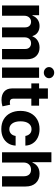

<svg xmlns="http://www.w3.org/2000/svg" viewBox="985 -1794 819 2829"><g transform="rotate(90 1394.5 -379.5)"><path d="M60.5 0V-545.9H204.1V-448.7H210.9Q228 -497.1 268.1 -524.9Q308.1 -552.7 363.3 -552.7Q419.4 -552.7 458.7 -524.7Q498 -496.6 510.7 -448.7H516.6Q533.7 -496.1 577.4 -524.4Q621.1 -552.7 681.2 -552.7Q757.3 -552.7 805.4 -504.4Q853.5 -456.1 853.5 -367.2V0H702.1V-336.9Q702.1 -382.8 678 -405.3Q653.8 -427.7 617.7 -427.7Q576.7 -427.7 553.5 -401.6Q530.3 -375.5 530.3 -333V0H383.3V-340.8Q383.3 -380.4 360.6 -404.1Q337.9 -427.7 300.8 -427.7Q262.7 -427.7 237.3 -400.1Q211.9 -372.6 211.9 -327.1V0Z M974.6 0V-545.9H1126V0ZM1050.3 -615.7Q1016.6 -615.7 992.4 -638.2Q968.3 -660.6 968.3 -692.4Q968.3 -724.1 992.4 -746.3Q1016.6 -768.6 1050.3 -768.6Q1084 -768.6 1108.2 -746.3Q1132.3 -724.1 1132.3 -692.4Q1132.3 -660.6 1108.2 -638.2Q1084 -615.7 1050.3 -615.7Z M1537.1 -545.9V-431.6H1433.6V-168Q1433.6 -114.7 1485.4 -114.7Q1494.1 -114.7 1504.6 -116.2Q1515.1 -117.7 1522.9 -119.6L1546.9 -6.3Q1498.5 7.8 1453.1 7.8Q1372.1 7.8 1327.4 -33.2Q1282.7 -74.2 1282.7 -147.9V-431.6H1208.5V-545.9H1282.7V-675.8H1433.6V-545.9Z M1881.8 10.7Q1797.9 10.7 1737.8 -24.9Q1677.7 -60.5 1645.8 -124Q1613.8 -187.5 1613.8 -270.5Q1613.8 -354.5 1646.2 -418Q1678.7 -481.4 1738.8 -517.1Q1798.8 -552.7 1881.3 -552.7Q1952.6 -552.7 2006.3 -526.9Q2060.1 -501 2091.3 -454.1Q2122.6 -407.2 2125.5 -343.8H1982.9Q1976.6 -384.3 1951.2 -409.4Q1925.8 -434.6 1883.8 -434.6Q1831.1 -434.6 1799.3 -392.3Q1767.6 -350.1 1767.6 -272.5Q1767.6 -194.3 1799.1 -150.9Q1830.6 -107.4 1883.8 -107.4Q1922.9 -107.4 1949.7 -131.8Q1976.6 -156.2 1982.9 -200.2H2125.5Q2122.1 -137.7 2091.8 -90.1Q2061.5 -42.5 2008.1 -15.9Q1954.6 10.7 1881.8 10.7Z M2374.5 -315.4V0H2223.1V-727.5H2369.6V-448.7H2376.5Q2395 -497.1 2436.3 -524.9Q2477.5 -552.7 2539.6 -552.7Q2624.5 -552.7 2676.3 -498Q2728 -443.4 2728 -347.2V0H2577.1V-320.3Q2577.1 -371.1 2551.8 -399.2Q2526.4 -427.2 2479 -427.2Q2433.1 -427.2 2403.8 -397.7Q2374.5 -368.2 2374.5 -315.4Z"/></g></svg>

Font: Konkhmer Sleokchher
Style: Regular
Weight: 400
Designer: Suon May Sophanith
Version: Version 1.000; ttfautohint (v1.8.4.7-5d5b);gftools[0.9.23]